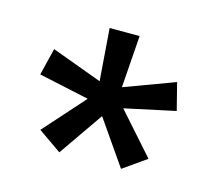

<svg xmlns="http://www.w3.org/2000/svg" viewBox="-58 -708 498 445"><g transform="rotate(15 191.0 -485.0)"><path d="M190.5 -436.5 117 -330.5 61 -369.5 148 -467V-467.5L27.5 -493.5L43.5 -558.5L164 -514H164.5L155 -639H227L218 -514H218.5L338.5 -558.5L355 -493.5L234 -467.5V-467L320.5 -369.5L265 -330.5L191.5 -436.5Z"/></g></svg>

Font: Anek Kannada
Style: Regular
Weight: 400
Version: Version 1.003